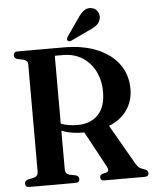

<svg xmlns="http://www.w3.org/2000/svg" viewBox="-59 -939 789 988"><g transform="rotate(-5 335.5 -445.0)"><path d="M614.5 -457.5Q614.5 -394.5 580.5 -347Q546.5 -299.5 488 -277.5L606.5 -71.5Q615.5 -56 625.5 -49.5Q635.5 -43 650.5 -38.5Q669 -32.5 669 -18.5Q669 0 648 0H440Q419.5 0 419.5 -18.5Q419.5 -29 431.5 -34L452 -39Q462 -42 463.8 -49Q465.5 -56 458.5 -70L358.5 -254.5H356.5Q289 -254.5 241.5 -274V-74Q241.5 -51.5 263.5 -45L296 -38.5Q312 -32.5 312 -18.5Q312 0 290.5 0H53Q31.5 0 31.5 -18.5Q31.5 -32.5 47 -38.5L79 -45Q101.5 -52 101.5 -74V-629.5Q101.5 -648.5 79 -655L47 -661.5Q31.5 -667.5 31.5 -681.5Q31.5 -700 53 -700H288.5Q392 -700 464.8 -669Q537.5 -638 576 -583.5Q614.5 -529 614.5 -457.5ZM241.5 -661V-310.5Q262 -302.5 283.8 -299.2Q305.5 -296 327 -296Q394.5 -296 433.5 -336.2Q472.5 -376.5 472.5 -455Q472.5 -514.5 448.8 -561.2Q425 -608 382.8 -634.5Q340.5 -661 285 -661ZM378 -842Q394 -867 411.5 -880Q429 -893 450 -889Q471 -886 481.2 -869.2Q491.5 -852.5 489 -835.5Q485.5 -812.5 469.5 -799.5Q453.5 -786.5 429 -776.5L333 -731Q320 -725 314 -733.5Q310.5 -738 311.8 -743Q313 -748 316.5 -753.5Z"/></g></svg>

Font: Fraunces 144pt S050 SemiBold
Style: Regular
Weight: 600
Version: Version 1.000; ttfautohint (v1.8.3)